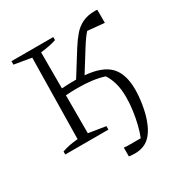

<svg xmlns="http://www.w3.org/2000/svg" viewBox="-196 -803 1094 1153"><g transform="rotate(-30 351.5 -227.0)"><path d="M41 0V-21Q88 -38 151 -43L160 -603L41 -623V-647H331V-626Q287 -611 222 -604V-354Q249 -356 271.5 -356.5Q294 -357 312 -357Q317 -357 322 -357L424 -520Q450 -561 476.5 -592Q503 -623 539 -640.5Q575 -658 628 -658Q634 -658 642 -657V-566L526 -577Q502 -551 469 -498L379 -354Q497 -344 548.5 -290.5Q600 -237 600 -129Q600 -83 591.5 -30Q583 23 569 64Q544 136 505.5 170Q467 204 407 204Q388 204 366 201V140Q383 142 400.5 142Q418 142 435 142Q447 142 458.5 142Q470 142 482 142Q495 111 506 67Q517 23 523.5 -24.5Q530 -72 530 -116Q530 -173 518 -214.5Q506 -256 486 -285Q412 -309 304 -309Q287 -309 267.5 -308.5Q248 -308 222 -306V-43L340 -24V0Z"/></g></svg>

Font: Piazzolla Light
Style: Regular
Weight: 300
Designer: Juan Pablo del Peral
Foundry: Huerta Tipografica
Version: Version 1.330